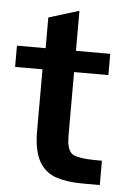

<svg xmlns="http://www.w3.org/2000/svg" viewBox="-53 -692 512 730"><g transform="rotate(5 202.5 -327.5)"><path d="M355.5 -0.5H306.6Q276.9 -0.5 255.9 -2Q233.9 -3.4 211.4 -8.3Q189 -13.2 172.9 -21Q155.8 -29.8 142.3 -43.2Q128.9 -56.6 119.6 -75.9Q110.4 -95.2 105.2 -121.8Q100.1 -148.4 100.1 -183.6V-419.9H-4.4V-501H105V-618.2L220.7 -653.8V-501H351.6V-419.9H220.7V-176.3Q220.7 -152.8 224.4 -138.4Q228 -124 235.4 -114.3Q242.2 -105 259.8 -100.6Q277.3 -96.2 297.9 -94.7Q318.4 -93.3 355.5 -93.3Z"/></g></svg>

Font: Ride
Style: Bold
Weight: 700
Version: Version 3.000